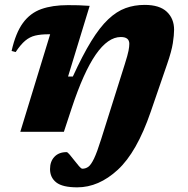

<svg xmlns="http://www.w3.org/2000/svg" viewBox="-20 -552 788 804"><path d="M303.5 232.5Q242 232.5 215.8 212Q189.5 191.5 189.5 156Q189.5 124 208 104.5Q226.5 85 259 85Q263 85 272.2 96Q281.5 107 291.5 120Q302 133.5 311 144Q320 154.5 325 154.5Q338.5 154.5 349.8 146.5Q361 138.5 373.8 112Q386.5 85.5 404 29.5L502.5 -283Q515 -322.5 518.2 -339.5Q521.5 -356.5 521.5 -368.5Q521.5 -397 486 -397Q432 -397 381 -323.5Q330 -250 280 -98.5L247.5 0H65L190 -408.5H183.5Q150.5 -408.5 127.5 -403Q104.5 -397.5 85.5 -381.5Q66.5 -365.5 45.5 -334L28.5 -338.5Q45.5 -414 76 -455.8Q106.5 -497.5 153 -514Q199.5 -530.5 264 -530.5Q290.5 -530.5 308.8 -530Q327 -529.5 355.5 -527.5L265 -231.5H285Q326 -321 362 -379.5Q398 -438 433.2 -471.2Q468.5 -504.5 505.8 -518Q543 -531.5 586 -531.5Q648 -531.5 678.5 -502.8Q709 -474 709 -427.5Q709 -405.5 703.8 -371.5Q698.5 -337.5 680 -284L611 -83.5Q553 85.5 473.2 159Q393.5 232.5 303.5 232.5Z"/></svg>

Font: Newsreader Caption
Style: Bold Italic
Weight: 700
Italic angle: -17°
Designer: Hugues Gentile
Foundry: Production Type
Version: Version 1.001